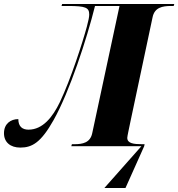

<svg xmlns="http://www.w3.org/2000/svg" viewBox="-64 -734 895 964"><path d="M460 210H566L660 0L662 -10H649C607 -10 575 -14 575 -42C575 -50 585 -94 591 -124L702 -647C712 -697 752 -704 795 -704H808L811 -714H248L245 -704H278C366 -704 384 -696 384 -661C384 -649 380 -630 372 -600C351 -522 292 -338 237 -222C200 -145 150 -83 79 -83C49 -83 28 -98 28 -136C-10 -136 -44 -113 -44 -65C-44 -20 -12 7 38 7C98 7 142 -19 205 -131C286 -275 372 -539 413 -704H536L399 -65C389 -17 350 -10 310 -10H297L294 0H646Z"/></svg>

Font: Noto Serif Display ExtraBold
Style: Italic
Weight: 800
Italic angle: -12°
Designer: Monotype Design Team
Foundry: Monotype Imaging Inc.
Version: Version 2.009